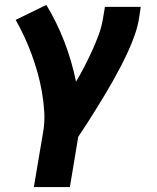

<svg xmlns="http://www.w3.org/2000/svg" viewBox="-20 -558 640 783"><path d="M118 205 156 -20Q163 -61 160.5 -102Q158 -143 151 -183Q144 -223 133.5 -260.5Q123 -298 109.5 -335Q96 -372 79.5 -407.5Q63 -443 44 -477L169 -538Q212 -467 242.5 -388Q273 -309 290 -225Q308 -255 324 -286Q340 -317 354.5 -348.5Q369 -380 381 -412Q393 -444 399 -477L408 -530H554L546 -477Q540 -445 529 -414Q518 -383 504 -352Q490 -321 474.5 -291Q459 -261 442.5 -231.5Q426 -202 408.5 -173Q391 -144 373 -115Q355 -86 336.5 -57Q318 -28 299 0L265 205Z"/></svg>

Font: Iosevka Curly Heavy Extended
Style: Italic
Weight: 900
Width: 7
Italic angle: -9°
Monospace: yes
Designer: Belleve Invis
Foundry: Belleve Invis
Version: Version 11.1.0; ttfautohint (v1.8.3)